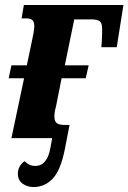

<svg xmlns="http://www.w3.org/2000/svg" viewBox="-20 -556 517 773"><path d="M115 197Q90 197 71 183.5Q52 170 52 143Q52 126 60 113Q68 100 79 93Q88 102 98 107Q108 112 122 112Q170 112 183 39L190 0H26L77 -241H15L26 -293H88L110 -398Q113 -412 115.5 -426.5Q118 -441 118 -451Q118 -468 110.5 -475Q103 -482 85 -482H67L76 -536H477L450 -366H388L390 -392Q392 -428 391 -446.5Q390 -465 380 -471.5Q370 -478 347 -478H279L241 -293H337L325 -241H228L206 -130Q202 -115 200.5 -105.5Q199 -96 199 -88Q199 -67 209 -60Q219 -53 240 -53H260L241 45Q224 130 192 163.5Q160 197 115 197Z"/></svg>

Font: Noto Serif ExtraCondensed ExtraBold
Style: Italic
Weight: 800
Width: 2
Italic angle: -12°
Designer: Monotype Design Team
Foundry: Monotype Imaging Inc.
Version: Version 2.013